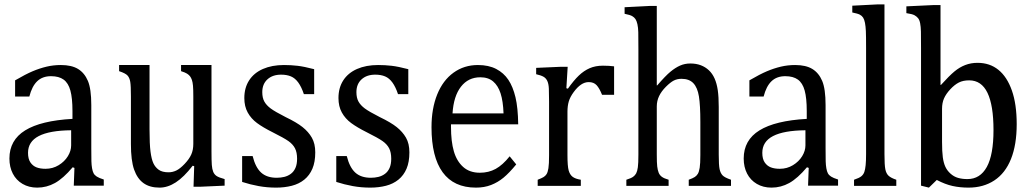

<svg xmlns="http://www.w3.org/2000/svg" viewBox="-20 -849 4700 877"><path d="M320 -82 312 -85Q269 -34 231 -13Q193 8 150 8Q112 8 83 -9Q54 -26 38.5 -56Q23 -86 23 -125Q23 -209 95 -253.5Q167 -298 311 -306V-342Q311 -401 301.5 -435.5Q292 -470 270.5 -485.5Q249 -501 213 -501Q174 -501 150 -478Q126 -455 114 -408H49V-482Q97 -510 129 -523.5Q161 -537 192.5 -544.5Q224 -552 258 -552Q307 -552 336.5 -534Q366 -516 381.5 -479.5Q397 -443 397 -369V-172Q397 -130 397.5 -112.5Q398 -95 400.5 -80.5Q403 -66 407.5 -57.5Q412 -49 422 -42.5Q432 -36 454 -29V-1H317ZM305 -254Q206 -253 157 -227.5Q108 -202 108 -151Q108 -123 119 -107Q130 -91 147 -84.5Q164 -78 188 -78Q221 -78 248 -94.5Q275 -111 290 -135.5Q305 -160 305 -185Z M524 -552H663V-258Q663 -191 667.5 -156.5Q672 -122 680.5 -103.5Q689 -85 705 -73.5Q721 -62 750 -62Q768 -62 785 -70Q802 -78 823 -100Q844 -122 853.5 -143Q863 -164 863 -192V-408Q863 -441 861.5 -457.5Q860 -474 856.5 -484Q853 -494 848 -500.5Q843 -507 834.5 -512.5Q826 -518 807 -524V-552H946V-158Q946 -115 947.5 -95.5Q949 -76 954 -64Q959 -52 969.5 -45Q980 -38 1006 -31V-1L894 4H864L867 -90L860 -92Q820 -40 783 -16Q746 8 709 8Q664 8 635.5 -12.5Q607 -33 592.5 -74.5Q578 -116 578 -191V-408Q578 -457 575 -475Q572 -493 563 -503.5Q554 -514 524 -524Z M1415 -419H1368Q1357 -452 1342.5 -472Q1328 -492 1309 -500Q1290 -508 1264 -508Q1225 -508 1201.5 -486.5Q1178 -465 1178 -428Q1178 -402 1187.5 -385Q1197 -368 1216.5 -353.5Q1236 -339 1285 -314Q1335 -290 1362 -268.5Q1389 -247 1404.5 -220Q1420 -193 1420 -153Q1420 -109 1407 -78.5Q1394 -48 1370 -28.5Q1346 -9 1313 -0.5Q1280 8 1241 8Q1200 8 1161.5 1Q1123 -6 1086 -18V-136H1134Q1147 -84 1173 -60.5Q1199 -37 1244 -37Q1262 -37 1278.5 -41Q1295 -45 1308.5 -55Q1322 -65 1329.5 -82Q1337 -99 1337 -124Q1337 -153 1327.5 -171.5Q1318 -190 1297.5 -204.5Q1277 -219 1225 -245Q1181 -267 1154 -287Q1127 -307 1111.5 -335Q1096 -363 1096 -401Q1096 -448 1118 -482Q1140 -516 1181 -534Q1222 -552 1277 -552Q1309 -552 1339 -548.5Q1369 -545 1415 -533Z M1845 -419H1798Q1787 -452 1772.5 -472Q1758 -492 1739 -500Q1720 -508 1694 -508Q1655 -508 1631.5 -486.5Q1608 -465 1608 -428Q1608 -402 1617.5 -385Q1627 -368 1646.5 -353.5Q1666 -339 1715 -314Q1765 -290 1792 -268.5Q1819 -247 1834.5 -220Q1850 -193 1850 -153Q1850 -109 1837 -78.5Q1824 -48 1800 -28.5Q1776 -9 1743 -0.5Q1710 8 1671 8Q1630 8 1591.5 1Q1553 -6 1516 -18V-136H1564Q1577 -84 1603 -60.5Q1629 -37 1674 -37Q1692 -37 1708.5 -41Q1725 -45 1738.5 -55Q1752 -65 1759.5 -82Q1767 -99 1767 -124Q1767 -153 1757.5 -171.5Q1748 -190 1727.5 -204.5Q1707 -219 1655 -245Q1611 -267 1584 -287Q1557 -307 1541.5 -335Q1526 -363 1526 -401Q1526 -448 1548 -482Q1570 -516 1611 -534Q1652 -552 1707 -552Q1739 -552 1769 -548.5Q1799 -545 1845 -533Z M2338 -98Q2306 -59 2280 -37.5Q2254 -16 2223 -4Q2192 8 2154 8Q2053 8 2002 -62Q1951 -132 1951 -268Q1951 -353 1977 -417.5Q2003 -482 2051.5 -517Q2100 -552 2163 -552Q2212 -552 2246.5 -534Q2281 -516 2302 -484.5Q2323 -453 2334.5 -405Q2346 -357 2347 -281H2040V-270Q2040 -203 2053 -158Q2066 -113 2095.5 -86.5Q2125 -60 2172 -60Q2212 -60 2244 -77.5Q2276 -95 2308 -135ZM2280 -331Q2278 -387 2266.5 -422.5Q2255 -458 2232.5 -477Q2210 -496 2174 -496Q2119 -496 2085.5 -453Q2052 -410 2047 -331Z M2567 -446 2574 -444Q2601 -482 2624 -504Q2647 -526 2673.5 -537.5Q2700 -549 2734 -549Q2762 -549 2785 -546V-416H2730Q2718 -446 2705 -460Q2692 -474 2669 -474Q2651 -474 2634 -462.5Q2617 -451 2600.5 -428.5Q2584 -406 2578 -385.5Q2572 -365 2572 -339V-141Q2572 -90 2577.5 -70.5Q2583 -51 2595.5 -41.5Q2608 -32 2633 -28V0H2436V-28Q2454 -35 2462.5 -40Q2471 -45 2476.5 -53.5Q2482 -62 2485 -80.5Q2488 -99 2488 -140V-385Q2488 -422 2487 -444Q2486 -466 2480 -479Q2474 -492 2462.5 -498.5Q2451 -505 2429 -510V-539L2543 -544H2573Z M2980 -459H2982Q3020 -503 3042.5 -521.5Q3065 -540 3086.5 -549.5Q3108 -559 3133 -559Q3160 -559 3181 -551Q3202 -543 3218 -528Q3234 -513 3244 -490.5Q3254 -468 3258.5 -437.5Q3263 -407 3263 -360V-143Q3263 -94 3267 -76Q3271 -58 3280.5 -48Q3290 -38 3319 -28V0H3126V-28Q3145 -35 3153.5 -40.5Q3162 -46 3167.5 -55Q3173 -64 3176 -83Q3179 -102 3179 -141V-292Q3179 -368 3172.5 -408.5Q3166 -449 3147 -469Q3128 -489 3093 -489Q3073 -489 3057.5 -481Q3042 -473 3021.5 -452.5Q3001 -432 2990.5 -410Q2980 -388 2980 -363V-143Q2980 -105 2982 -88.5Q2984 -72 2988.5 -60.5Q2993 -49 3003 -41.5Q3013 -34 3034 -28V0H2841V-28Q2863 -35 2872 -41.5Q2881 -48 2886 -57.5Q2891 -67 2893.5 -85Q2896 -103 2896 -143V-624Q2896 -680 2895.5 -701.5Q2895 -723 2891.5 -738.5Q2888 -754 2882.5 -762Q2877 -770 2867.5 -775.5Q2858 -781 2833 -786V-816L2951 -822H2980Z M3674 -82 3666 -85Q3623 -34 3585 -13Q3547 8 3504 8Q3466 8 3437 -9Q3408 -26 3392.5 -56Q3377 -86 3377 -125Q3377 -209 3449 -253.5Q3521 -298 3665 -306V-342Q3665 -401 3655.5 -435.5Q3646 -470 3624.5 -485.5Q3603 -501 3567 -501Q3528 -501 3504 -478Q3480 -455 3468 -408H3403V-482Q3451 -510 3483 -523.5Q3515 -537 3546.5 -544.5Q3578 -552 3612 -552Q3661 -552 3690.5 -534Q3720 -516 3735.5 -479.5Q3751 -443 3751 -369V-172Q3751 -130 3751.5 -112.5Q3752 -95 3754.5 -80.5Q3757 -66 3761.5 -57.5Q3766 -49 3776 -42.5Q3786 -36 3808 -29V-1H3671ZM3659 -254Q3560 -253 3511 -227.5Q3462 -202 3462 -151Q3462 -123 3473 -107Q3484 -91 3501 -84.5Q3518 -78 3542 -78Q3575 -78 3602 -94.5Q3629 -111 3644 -135.5Q3659 -160 3659 -185Z M4020 -145Q4020 -95 4024 -75.5Q4028 -56 4039 -46Q4050 -36 4074 -28V0H3881V-28Q3905 -36 3914.5 -44Q3924 -52 3928 -63.5Q3932 -75 3934 -94.5Q3936 -114 3936 -145V-630Q3936 -685 3935 -707Q3934 -729 3931 -744.5Q3928 -760 3922.5 -768.5Q3917 -777 3907.5 -782Q3898 -787 3873 -792V-823L3990 -829H4020Z M4276 -461H4278Q4316 -503 4339.5 -522.5Q4363 -542 4389 -552Q4415 -562 4445 -562Q4501 -562 4540.5 -530Q4580 -498 4602 -435.5Q4624 -373 4624 -282Q4624 -188 4598 -123Q4572 -58 4522 -25Q4472 8 4404 8Q4365 8 4331 0.5Q4297 -7 4259 -27L4223 8L4187 -1V-628Q4187 -683 4186.5 -705Q4186 -727 4183 -742.5Q4180 -758 4173.5 -766Q4167 -774 4157 -779.5Q4147 -785 4120 -789V-820L4247 -826H4276ZM4283 -201Q4283 -156 4286.5 -130.5Q4290 -105 4298 -87.5Q4306 -70 4321.5 -56Q4337 -42 4356 -36.5Q4375 -31 4399 -31Q4457 -31 4487.5 -86.5Q4518 -142 4518 -255Q4518 -368 4490.5 -425Q4463 -482 4407 -482Q4379 -482 4359.5 -472Q4340 -462 4320.5 -441Q4301 -420 4292 -399.5Q4283 -379 4283 -352Z"/></svg>

Font: Myanglish
Style: Regular
Weight: 400
Designer: KyawKyaw ( MaYenGone)
Foundry: TattooFont3D
Version: Version 1.003 December 13, 2014